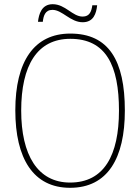

<svg xmlns="http://www.w3.org/2000/svg" viewBox="-20 -885 669 915"><path d="M374 -779C426 -779 439 -821 443 -860H420C416 -832 408 -806 374 -806C325 -806 292 -865 231 -865C178 -865 165 -817 161 -781H184C187 -809 195 -838 230 -838C277 -838 315 -779 374 -779ZM314 10C493 10 575 -131 575 -358C575 -597 498 -725 315 -725C143 -725 53 -593 53 -359C53 -129 139 10 314 10ZM314 -15C159 -15 81 -147 81 -358C81 -573 157 -700 315 -700C485 -700 547 -573 547 -358C547 -145 476 -15 314 -15Z"/></svg>

Font: Noto Serif Sinhala SemiCondensed Thin
Style: Regular
Weight: 100
Width: 4
Designer: Jelle Bosma - Monotype Design Team
Foundry: Monotype Imaging Inc.
Version: Version 2.007